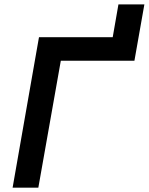

<svg xmlns="http://www.w3.org/2000/svg" viewBox="-20 -865 686 885"><path d="M38.1 0 140.6 -585 159.7 -693.4H499.5L525.9 -844.7H645.5L599.6 -585H260.3L156.7 0Z"/></svg>

Font: CaskaydiaCove NFP SemiBold
Style: Italic
Weight: 600
Italic angle: -10°
Designer: Aaron Bell
Foundry: Saja Typeworks
Version: Version 2111.001; VTT 6.35;Nerd Fonts 3.1.1